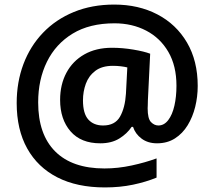

<svg xmlns="http://www.w3.org/2000/svg" viewBox="-20 -734 938 840"><path d="M845 -358Q845 -311 834 -266.5Q823 -222 801 -186Q779 -150 745.5 -128.5Q712 -107 667 -107Q627 -107 599.5 -127.5Q572 -148 562 -179H556Q536 -149 502 -128Q468 -107 419 -107Q334 -107 288.5 -159.5Q243 -212 243 -297Q243 -364 270.5 -415.5Q298 -467 349 -496Q400 -525 470 -525Q516 -525 563.5 -517Q611 -509 637 -499L627 -295Q627 -282 626.5 -272.5Q626 -263 626 -260Q626 -215 640.5 -200Q655 -185 673 -185Q698 -185 716 -208.5Q734 -232 743 -271.5Q752 -311 752 -359Q752 -446 716.5 -507Q681 -568 619.5 -600Q558 -632 481 -632Q372 -632 298 -587Q224 -542 185.5 -464Q147 -386 147 -286Q147 -146 221.5 -71.5Q296 3 437 3Q496 3 556 -10Q616 -23 665 -41V43Q619 62 562 74Q505 86 439 86Q317 86 231 42Q145 -2 99 -84.5Q53 -167 53 -283Q53 -375 82.5 -453.5Q112 -532 168 -590.5Q224 -649 303 -681.5Q382 -714 480 -714Q586 -714 668.5 -671Q751 -628 798 -548Q845 -468 845 -358ZM343 -295Q343 -237 366.5 -211Q390 -185 431 -185Q483 -185 505 -223.5Q527 -262 531 -324L537 -439Q525 -442 508.5 -444Q492 -446 474 -446Q426 -446 397 -424Q368 -402 355.5 -367.5Q343 -333 343 -295Z"/></svg>

Font: Noto Sans Hanifi Rohingya SemiBold
Style: Regular
Weight: 600
Version: Version 2.101